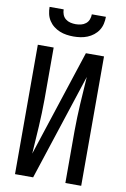

<svg xmlns="http://www.w3.org/2000/svg" viewBox="-102 -1014 705 1074"><g transform="rotate(10 250.0 -477.5)"><path d="M62 0V-735H152V-441Q152 -402 150.5 -363Q149 -324 147 -285.5Q145 -247 142 -208Q139 -169 137 -130L335 -735H438V0H348V-294Q348 -333 349.5 -372Q351 -411 353 -449.5Q355 -488 358 -527Q361 -566 363 -605L165 0ZM250 -815Q230 -815 210 -818Q190 -821 171.5 -828.5Q153 -836 137 -848.5Q121 -861 110 -878Q99 -895 94.5 -915Q90 -935 90 -955H170Q170 -940 175.5 -925.5Q181 -911 193 -901.5Q205 -892 220 -888.5Q235 -885 250 -885Q265 -885 280 -888.5Q295 -892 307 -901.5Q319 -911 324.5 -925.5Q330 -940 330 -955H410Q410 -935 405.5 -915Q401 -895 390 -878Q379 -861 363 -848.5Q347 -836 328.5 -828.5Q310 -821 290 -818Q270 -815 250 -815Z"/></g></svg>

Font: Iosevka SS04 Medium
Style: Regular
Weight: 500
Monospace: yes
Designer: Belleve Invis
Foundry: Belleve Invis
Version: Version 19.0.0; ttfautohint (v1.8.4)